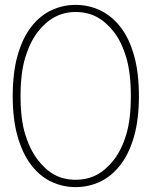

<svg xmlns="http://www.w3.org/2000/svg" viewBox="-20 -755 620 785"><path d="M548 -362Q548 -458 528 -528.5Q508 -599 472.5 -644.5Q437 -690 390 -712.5Q343 -735 289 -735Q236 -735 189 -712.5Q142 -690 107 -644.5Q72 -599 52 -528.5Q32 -458 32 -362Q32 -267 52 -197Q72 -127 107 -81Q142 -35 189 -12.5Q236 10 289 10Q343 10 390 -12.5Q437 -35 472.5 -81Q508 -127 528 -197Q548 -267 548 -362ZM515 -362Q515 -268 496.5 -206Q478 -144 446 -102Q413 -60 375 -40Q337 -20 289 -20Q241 -20 203.5 -40Q166 -60 134 -102Q102 -144 83 -206Q64 -268 64 -362Q64 -456 83 -519Q102 -582 134 -624Q197 -706 289 -706Q337 -706 375 -686Q413 -666 446 -624Q478 -582 496.5 -519Q515 -456 515 -362Z"/></svg>

Font: Spoqa Han Sans Neo Thin
Style: Regular
Weight: 100
Designer: [Spoqa Han Sans Neo] Dong-huui Kim  Younghwa Kang  Yujin Lee  [Noto Sans] Ryoko NISHIZUKA  (kana & ideographs); Paul D. 
Foundry: Spoqa (http://www.spoqa-han-sans.com)
Version: Version 1.100;hotconv 1.0.109;makeotfexe 2.5.65596